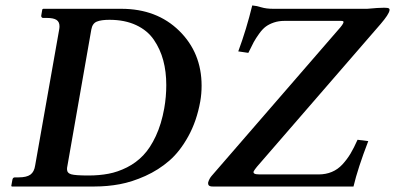

<svg xmlns="http://www.w3.org/2000/svg" viewBox="-20 -678 1436 698"><path d="M225.1 -75.2Q223.6 -68.4 223.6 -63Q223.6 -48.8 238.8 -44.4Q253.9 -40 301.8 -40Q340.8 -40 374.5 -46.4Q408.2 -52.7 441.7 -69.6Q475.1 -86.4 500.7 -113.3Q526.4 -140.1 546.6 -183.6Q566.9 -227.1 577.1 -284.2Q584.5 -326.2 584.5 -368.7Q584.5 -417.5 573.5 -458.5Q562.5 -499.5 539.3 -533.4Q516.1 -567.4 474.9 -586.7Q433.6 -606 377.9 -606Q347.7 -606 331.8 -599.4Q315.9 -592.8 312 -570.8ZM22.9 0 21 -2 24.9 -23.9Q26.4 -33.2 34.2 -33.2H47.9Q76.7 -33.2 90.6 -43.2Q104.5 -53.2 107.9 -77.1L194.8 -568.8Q196.3 -576.2 196.3 -582.5Q196.3 -598.6 185.3 -605.7Q174.3 -612.8 149.9 -612.8H136.2Q133.8 -612.8 131.6 -615.2Q129.4 -617.7 129.9 -621.1L133.8 -644L137.2 -646H420.9Q549.8 -646 631.3 -566.2Q712.9 -486.3 712.9 -366.2Q712.9 -336.9 708 -309.1Q695.3 -238.3 664.8 -182.9Q634.3 -127.4 595.5 -93.8Q556.6 -60.1 508.3 -38.3Q460 -16.6 415.3 -8.3Q370.6 0 324.2 0ZM1265.1 0H752.9Q743.2 0 739.5 -3.7Q735.8 -7.3 736.8 -15.1Q740.7 -28.3 749 -38.1L1217.8 -579.1Q1231 -595.2 1228.5 -599.6Q1227.1 -602.1 1220.2 -602.1H1014.2Q993.2 -602.1 975.8 -596.2Q958.5 -590.3 946.5 -581.5Q934.6 -572.8 922.4 -555.9Q910.2 -539.1 902.3 -524.7Q894.5 -510.3 882.8 -485.8L846.2 -491.2Q876 -571.8 897 -658.2Q911.1 -657.2 929.4 -651.6Q947.8 -646 973.1 -646H1314.9Q1356 -649.9 1376 -649.9Q1389.6 -649.9 1393.3 -647.7Q1397 -645.5 1396 -640.1Q1393.6 -625.5 1363.8 -590.8L914.1 -71.8Q905.3 -61 902.6 -55.7Q899.9 -50.3 904.5 -47.1Q909.2 -43.9 923.8 -43.9H1138.2Q1164.6 -43.9 1186.3 -53Q1208 -62 1224.9 -80.3Q1241.7 -98.6 1254.2 -119.4Q1266.6 -140.1 1279.8 -169.9L1318.8 -165Q1280.8 -66.4 1265.1 0Z"/></svg>

Font: Linux Libertine G
Style: Semibold Italic
Weight: 600
Italic angle: -11.5°
Designer: Philipp H. Poll
Foundry: Philipp H. Poll
Version: Version 5.1.1